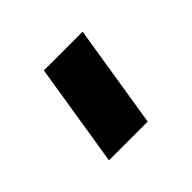

<svg xmlns="http://www.w3.org/2000/svg" viewBox="-74 -844 438 438"><g transform="rotate(-45 144.5 -625.0)"><path d="M62 -500 102 -750H227L187 -500Z"/></g></svg>

Font: Mohave Bold
Style: Regular
Weight: 700
Designer: Gumpita Rahayu
Foundry: Tokotype
Version: Version 2.002;PS 002.002;hotconv 1.0.88;makeotf.lib2.5.64775